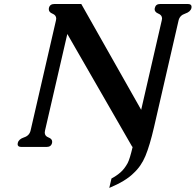

<svg xmlns="http://www.w3.org/2000/svg" viewBox="-20 -715 965 947"><path d="M676.3 -173.3 777.8 -614.3Q778.8 -619.1 779.3 -623.5Q779.3 -640.6 761 -647.9Q742.7 -655.3 742.7 -669.9Q742.7 -672.9 743.7 -675.8Q748 -695.3 770 -695.3H906.2Q924.8 -695.3 924.8 -681.6Q924.8 -678.7 924.3 -675.8Q919.9 -656.7 893.3 -647.9Q866.7 -639.2 860.8 -614.3L739.7 -87.9Q718.8 2.4 697.3 54.2Q675.8 106 637.2 140.6Q599.6 178.2 519 211.9L529.8 165.5Q555.2 151.9 574.5 135Q593.8 118.2 609.4 89.8Q620.1 69.8 634.3 9.3L631.8 8.3L312 -547.4L202.1 -71.3Q201.2 -65.9 200.7 -61.5Q200.7 -43.9 219 -37.1Q237.3 -30.3 237.3 -16.1Q237.3 -13.2 236.8 -10.3Q232.4 9.8 209.5 9.8H85.4Q66.9 9.8 66.9 -3.9Q66.9 -6.8 67.9 -10.3Q72.3 -28.8 98.6 -37.4Q125 -45.9 130.9 -71.3L255.9 -613.8Q256.8 -618.7 257.3 -623Q257.3 -640.1 239 -647.5Q220.7 -654.8 220.7 -669.4Q220.7 -672.4 221.2 -675.3Q225.6 -695.3 248.5 -695.3H380.9Z"/></svg>

Font: Caudex
Style: Bold
Weight: 700
Italic angle: -13°
Version: Version 1.04